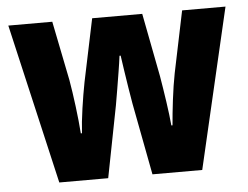

<svg xmlns="http://www.w3.org/2000/svg" viewBox="-44 -604 848 657"><g transform="rotate(-5 380.0 -275.0)"><path d="M407 -247Q403 -270 398 -301Q393 -332 388.5 -362.5Q384 -393 381 -414H377Q374 -390 369 -359.5Q364 -329 359 -298.5Q354 -268 350 -246L302 0H134L7 -550H158L199 -346Q206 -306 212.5 -254.5Q219 -203 222 -161H226Q228 -197 235 -245.5Q242 -294 250 -335L295 -550H467L509 -332Q516 -291 523 -243Q530 -195 533 -161H537Q540 -199 546 -248Q552 -297 560 -338L604 -550H753L625 0H454Z"/></g></svg>

Font: Noto Sans Arabic Cond ExtBd
Style: Regular
Weight: 800
Width: 3
Designer: Monotype Design Team, Nadine Chahine, Nizar Qandah and Khaled Hosny
Foundry: Monotype Imaging Inc.
Version: Version 2.012; ttfautohint (v1.8.4.7-5d5b)